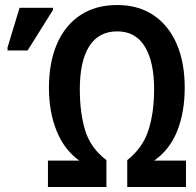

<svg xmlns="http://www.w3.org/2000/svg" viewBox="-20 -745 781 765"><path d="M171 0V-105H296Q236 -148 205.5 -223.5Q175 -299 175 -395Q175 -496 207 -570Q239 -644 300 -684.5Q361 -725 447 -725Q531 -725 591.5 -684.5Q652 -644 684 -570Q716 -496 716 -395Q716 -298 686 -223Q656 -148 594 -105H721V0H487V-107Q548 -155 571 -225Q594 -295 594 -390Q594 -499 557 -559.5Q520 -620 447 -620Q373 -620 335.5 -560.5Q298 -501 298 -389Q298 -295 319.5 -225Q341 -155 404 -107V0ZM10 -544V-556L58 -714H191V-705L90 -544Z"/></svg>

Font: Noto Sans Condensed SemiBold
Style: Regular
Weight: 600
Width: 3
Designer: Monotype Design Team
Foundry: Monotype Imaging Inc.
Version: Version 2.013; ttfautohint (v1.8.4.7-5d5b)